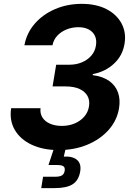

<svg xmlns="http://www.w3.org/2000/svg" viewBox="-20 -757 685 981"><path d="M279.4 9.8Q200.5 9.8 142.4 -17.3Q84.4 -44.4 55.9 -92.7Q27.5 -141 36.9 -204.2H187.1Q183.9 -176.9 196.9 -156.5Q210 -136.1 235.9 -124.9Q261.8 -113.7 296 -113.7Q331.7 -113.7 361.3 -126.2Q390.9 -138.6 410.4 -161Q429.8 -183.4 434.6 -213Q439.8 -243.3 427.2 -266.4Q414.5 -289.4 386.4 -302.4Q358.2 -315.4 315.8 -315.4H248.6L267 -426.3H334.2Q369.4 -426.3 398.4 -438.5Q427.4 -450.7 446.4 -472.5Q465.4 -494.3 470.1 -523.7Q474.9 -552.1 465.3 -573.2Q455.6 -594.3 434 -606.1Q412.4 -618 380.8 -618Q348.7 -618 320.4 -606.7Q292.1 -595.3 272.8 -574.7Q253.6 -554 248.1 -525.7H104.7Q116.2 -588.3 157.5 -635.9Q198.8 -683.5 261.3 -710.4Q323.8 -737.3 397.6 -737.3Q472.1 -737.3 524.5 -710.1Q576.9 -682.8 601.3 -636.6Q625.8 -590.3 616.3 -533.3Q606.3 -472 561.6 -431Q516.9 -390 454.3 -378.5L453.6 -373.1Q505.8 -366.3 538.1 -343.2Q570.3 -320.1 583 -284.3Q595.7 -248.5 588.1 -203.6Q577.8 -141.4 535 -93.2Q492.1 -45 426.1 -17.6Q360 9.8 279.4 9.8ZM190.7 204.1 200.1 146H262.2Q285.6 146 296.7 139Q307.7 132.1 310.4 116.1Q313.1 100.1 304.7 93.2Q296.3 86.2 272.4 86.2H227.6L263.2 -21.3H319.6L316 0L306 43Q352.3 40.8 374.2 60.5Q396.2 80.3 389.8 118.8Q382.4 164.1 351.7 184.1Q321 204.1 259.1 204.1Z"/></svg>

Font: Inter Variable
Style: Italic
Weight: 400
Italic angle: -9.39999°
Designer: Rasmus Andersson
Foundry: rsms
Version: Version 4.001;git-9221beed3